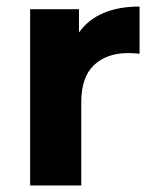

<svg xmlns="http://www.w3.org/2000/svg" viewBox="-20 -566 471 586"><path d="M72 0V-538H221V-467Q278 -546 406 -546V-402Q386 -404 371 -404Q306 -404 267 -367.5Q228 -331 228 -254V0Z"/></svg>

Font: Montserrat
Style: Bold
Weight: 700
Designer: Julieta Ulanovsky
Foundry: Julieta Ulanovsky
Version: Version 9.000; ttfautohint (v1.8.4.7-5d5b)